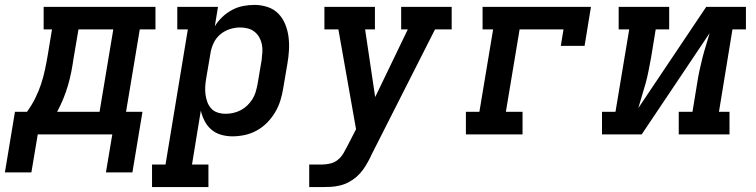

<svg xmlns="http://www.w3.org/2000/svg" viewBox="-62 -548 3082 783"><path d="M-42 155 -1 -92H48Q67 -118 81.5 -147Q96 -176 105.5 -205Q115 -234 121.5 -264.5Q128 -295 133 -325L150 -428H116V-520H572V-428H508L452 -92H519L478 155H370L396 0H92L66 155ZM171 -92H344L400 -428H258L238 -310Q234 -282 228.5 -254Q223 -226 215 -199Q207 -172 196 -145Q185 -118 171 -92Z M558 215V123H613L704 -428H661V-520H827L814 -441Q827 -462 845 -479Q863 -496 884.5 -507.5Q906 -519 929.5 -523.5Q953 -528 976 -528Q1003 -528 1029 -519.5Q1055 -511 1073 -492.5Q1091 -474 1101 -449.5Q1111 -425 1114.5 -398.5Q1118 -372 1116.5 -344Q1115 -316 1110 -288L1093 -188Q1089 -163 1081.5 -138.5Q1074 -114 1060.5 -91Q1047 -68 1028 -48.5Q1009 -29 985.5 -16Q962 -3 936.5 2.5Q911 8 886 8Q862 8 839.5 1.5Q817 -5 800 -19.5Q783 -34 772.5 -54.5Q762 -75 757 -97L721 123H788V215ZM858 -84Q874 -84 889.5 -87.5Q905 -91 919.5 -98.5Q934 -106 946 -117.5Q958 -129 967 -143Q976 -157 980.5 -172.5Q985 -188 988 -203L1005 -303Q1007 -319 1008 -335.5Q1009 -352 1006 -367Q1003 -382 995.5 -395.5Q988 -409 976 -418.5Q964 -428 949 -432Q934 -436 917 -436Q917 -436 917 -436Q917 -436 917 -436Q896 -436 874.5 -429Q853 -422 835.5 -407Q818 -392 808.5 -371Q799 -350 796 -329L779 -229Q776 -212 775 -195.5Q774 -179 776 -163Q778 -147 783.5 -132Q789 -117 799.5 -105.5Q810 -94 825.5 -89Q841 -84 858 -84Z M1199 215V123H1250Q1267 123 1284.5 119Q1302 115 1316 103.5Q1330 92 1339 76.5Q1348 61 1356 45Q1356 45 1356.5 44.5Q1357 44 1357 44V43L1390 -21L1318 -428H1261V-520H1467V-428H1427L1468 -152L1601 -428H1574V-520H1780V-428H1712L1452 85Q1449 92 1446 98Q1443 104 1439 111Q1430 128 1418.5 144Q1407 160 1392 173Q1377 186 1360 195Q1343 204 1324 208.5Q1305 213 1287 214Q1269 215 1250 215Z M1838 0V-92H1893L1949 -428H1906V-520H2348L2322 -361H2225L2236 -428H2057L2001 -92H2069V0Z M2393 0V-92H2448L2504 -428H2461V-520H2667V-428H2612L2593 -312Q2588 -286 2583 -260Q2578 -234 2571 -208.5Q2564 -183 2556 -157.5Q2548 -132 2541 -107L2818 -520H2980V-428H2925L2870 -92H2913V0H2706V-92H2762L2781 -208Q2785 -234 2790.5 -260Q2796 -286 2802.5 -311.5Q2809 -337 2817 -362.5Q2825 -388 2832 -413L2555 0Z"/></svg>

Font: Iosevka Etoile SmBdObl
Style: Regular
Weight: 600
Italic angle: -9°
Designer: Belleve Invis
Foundry: Belleve Invis
Version: Version 15.5.2; ttfautohint (v1.8.4)